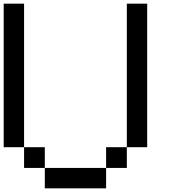

<svg xmlns="http://www.w3.org/2000/svg" viewBox="-20 -1020 929 1040"><path d="M222.7 0Q222.7 -27.3 222.7 -110.4Q305.7 -110.4 554.7 -110.4Q554.7 -83 554.7 0Q471.7 0 222.7 0ZM110.4 -110.4Q110.4 -138.7 110.4 -222.7Q138.7 -222.7 222.7 -222.7Q222.7 -194.3 222.7 -110.4Q194.3 -110.4 110.4 -110.4ZM554.7 -110.4Q554.7 -138.7 554.7 -222.7Q583 -222.7 667 -222.7Q667 -194.3 667 -110.4Q638.7 -110.4 554.7 -110.4ZM0 -222.7Q0 -417 0 -1000Q27.3 -1000 110.4 -1000Q110.4 -805.7 110.4 -222.7Q83 -222.7 0 -222.7ZM667 -222.7Q667 -417 667 -1000Q694.3 -1000 777.3 -1000Q777.3 -805.7 777.3 -222.7Q750 -222.7 667 -222.7Z"/></svg>

Font: Ingsat TST_CRD
Style: Regular
Weight: 300
Designer: Tofik Waleny
Version: 1.0